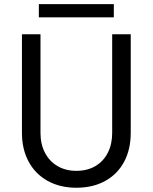

<svg xmlns="http://www.w3.org/2000/svg" viewBox="-20 -882 724 910"><path d="M84 -252V-719.7H171.9V-252Q171.9 -198.7 193.1 -158Q214.4 -117.2 252.9 -94.7Q291.5 -72.3 341.8 -72.3Q393.6 -72.3 431.9 -94.7Q470.2 -117.2 491 -158Q511.7 -198.7 511.7 -252V-719.7H599.6V-252Q599.6 -173.8 568.1 -115Q536.6 -56.2 478.3 -24.2Q419.9 7.8 341.8 7.8Q264.6 7.8 206.3 -24.4Q147.9 -56.6 116 -115.5Q84 -174.3 84 -252ZM164.1 -862.3H519.5V-799.8H164.1Z"/></svg>

Font: Reddit Sans Fudge
Style: Regular
Weight: 400
Designer: Stephen Hutchings
Foundry: Reddit
Version: Version 1.011